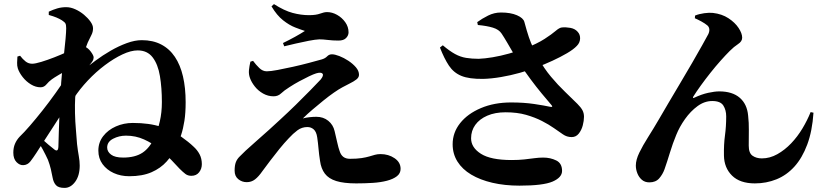

<svg xmlns="http://www.w3.org/2000/svg" viewBox="-20 -854 4040 937"><path d="M611 6Q569 6 535 -9.5Q501 -25 480.5 -53Q460 -81 460 -119Q460 -159 483.5 -189.5Q507 -220 545.5 -237Q584 -254 628 -254Q710 -254 767.5 -234.5Q825 -215 863 -188Q901 -161 924 -139Q943 -122 954 -101Q965 -80 965 -53Q965 -30 951.5 -13Q938 4 914 4Q897 4 885 -5Q873 -14 856 -31Q841 -47 816 -73.5Q791 -100 757.5 -127.5Q724 -155 683 -173.5Q642 -192 595 -192Q561 -192 532 -177Q503 -162 503 -134Q503 -114 522 -99.5Q541 -85 581 -85Q639 -85 675 -108.5Q711 -132 735 -185Q750 -219 760 -262Q770 -305 770 -356Q770 -425 760.5 -482.5Q751 -540 725 -574Q699 -608 652 -608Q619 -608 577.5 -588.5Q536 -569 492 -536Q448 -503 408.5 -461Q369 -419 341 -376L346 -474Q358 -488 384.5 -510Q411 -532 446 -558Q481 -584 520 -606.5Q559 -629 598.5 -643.5Q638 -658 672 -658Q726 -658 766.5 -637Q807 -616 833.5 -576.5Q860 -537 873 -481Q886 -425 886 -355Q886 -303 880 -264.5Q874 -226 864 -195.5Q854 -165 841 -138Q823 -99 793.5 -66Q764 -33 719.5 -13.5Q675 6 611 6ZM94 -48Q76 -47 60.5 -63Q45 -79 45 -109Q45 -133 53 -152Q61 -171 76 -187Q97 -207 126 -240.5Q155 -274 187.5 -315Q220 -356 252 -401Q284 -446 311 -488L319 -358Q299 -327 279 -296Q259 -265 239 -234Q219 -203 198.5 -171.5Q178 -140 157 -107Q142 -84 128.5 -66.5Q115 -49 94 -48ZM295 63Q265 63 253 49.5Q241 36 237 14Q233 -8 228 -29Q223 -50 214 -74Q209 -85 202.5 -98Q196 -111 188.5 -125Q181 -139 172 -152Q163 -165 153 -178L162 -198Q170 -189 186 -174.5Q202 -160 217.5 -147Q233 -134 241 -128Q264 -107 265 -139Q266 -165 267 -209Q268 -253 270.5 -305.5Q273 -358 276 -408Q278 -450 282.5 -497Q287 -544 292 -587.5Q297 -631 300 -665Q303 -699 303 -716Q303 -732 299.5 -739Q296 -746 282 -755Q271 -762 255.5 -768.5Q240 -775 218 -781V-797Q239 -807 259.5 -813Q280 -819 303 -819Q325 -819 348 -808.5Q371 -798 390 -782Q409 -766 421.5 -748.5Q434 -731 434 -716Q434 -698 426 -683Q418 -668 408 -646Q399 -625 389 -590Q379 -555 370.5 -515Q362 -475 356 -438.5Q350 -402 347 -379Q345 -343 346 -301.5Q347 -260 350.5 -221Q354 -182 356 -151Q360 -117 364.5 -92.5Q369 -68 369 -46Q369 3 347 33Q325 63 295 63ZM178 -428Q154 -428 131 -442Q108 -456 91 -477.5Q74 -499 67 -520Q63 -533 63.5 -548Q64 -563 65 -578L78 -582Q91 -565 105 -554Q119 -543 137 -543Q152 -543 181.5 -552Q211 -561 244.5 -574Q278 -587 308 -601Q338 -615 354 -623Q367 -630 376.5 -630Q386 -630 393 -627Q410 -620 423.5 -601.5Q437 -583 437 -574Q437 -564 431.5 -555.5Q426 -547 415 -534Q394 -510 374.5 -483.5Q355 -457 336 -429L339 -491Q343 -499 348.5 -513.5Q354 -528 355 -536Q337 -529 312.5 -515Q288 -501 266 -488Q244 -475 233 -467Q218 -456 206.5 -442Q195 -428 178 -428Z M1718 41Q1658 41 1621 29.5Q1584 18 1565.5 -6.5Q1547 -31 1542 -68Q1537 -99 1534.5 -128Q1532 -157 1528 -184Q1524 -211 1511 -222.5Q1498 -234 1480 -234Q1453 -234 1431.5 -218Q1410 -202 1389 -179Q1367 -156 1343.5 -127Q1320 -98 1298.5 -69.5Q1277 -41 1260 -18Q1242 8 1224.5 21.5Q1207 35 1184 35Q1161 35 1143 20.5Q1125 6 1125 -21Q1125 -47 1131 -62.5Q1137 -78 1149.5 -90Q1162 -102 1179 -119Q1200 -138 1231 -165.5Q1262 -193 1293.5 -221Q1325 -249 1348 -271Q1385 -305 1423.5 -342.5Q1462 -380 1494 -413Q1526 -446 1545 -466Q1561 -486 1554 -494.5Q1547 -503 1523 -496Q1510 -492 1488 -481.5Q1466 -471 1441 -457.5Q1416 -444 1393 -429Q1366 -412 1351.5 -398Q1337 -384 1315 -384Q1288 -384 1264 -397.5Q1240 -411 1223.5 -432Q1207 -453 1200 -473Q1193 -492 1195 -512Q1197 -532 1202 -553L1215 -557Q1229 -538 1245.5 -522Q1262 -506 1282 -506Q1300 -506 1334.5 -512.5Q1369 -519 1409.5 -528Q1450 -537 1487.5 -547Q1525 -557 1550 -564Q1567 -569 1576.5 -579Q1586 -589 1600 -589Q1614 -589 1636 -580.5Q1658 -572 1680 -557.5Q1702 -543 1717 -525.5Q1732 -508 1732 -489Q1732 -476 1719 -466Q1706 -456 1687.5 -447Q1669 -438 1651 -428Q1634 -419 1609.5 -402Q1585 -385 1558.5 -363.5Q1532 -342 1505.5 -319.5Q1479 -297 1458 -276Q1472 -280 1490 -282Q1508 -284 1524 -284Q1558 -284 1582 -264.5Q1606 -245 1613 -214Q1619 -189 1625.5 -160Q1632 -131 1637 -118Q1643 -98 1655.5 -88.5Q1668 -79 1688 -79Q1722 -79 1744.5 -82.5Q1767 -86 1782 -90.5Q1797 -95 1809.5 -98.5Q1822 -102 1837 -102Q1876 -102 1905.5 -82Q1935 -62 1935 -30Q1935 -8 1917 6Q1899 20 1868.5 28Q1838 36 1799 38.5Q1760 41 1718 41ZM1361 -644Q1392 -659 1420 -674.5Q1448 -690 1468 -703Q1449 -709 1420.5 -720Q1392 -731 1361.5 -755Q1331 -779 1305 -823L1317 -834Q1367 -802 1408 -791Q1449 -780 1488 -780Q1522 -780 1542 -787.5Q1562 -795 1576 -795Q1601 -795 1625 -781.5Q1649 -768 1665 -745.5Q1681 -723 1681 -696Q1681 -681 1669 -668.5Q1657 -656 1632 -656Q1604 -656 1580 -659Q1556 -662 1538 -662Q1518 -661 1487 -655Q1456 -649 1423.5 -641.5Q1391 -634 1367 -628Z M2515 52Q2443 52 2383 38Q2323 24 2279.5 -2Q2236 -28 2212.5 -65.5Q2189 -103 2189 -150Q2189 -207 2225.5 -253Q2262 -299 2327 -326.5Q2392 -354 2474 -354Q2537 -354 2587 -346.5Q2637 -339 2664 -333Q2683 -329 2669 -344Q2650 -366 2623.5 -398Q2597 -430 2569.5 -467Q2542 -504 2519 -539Q2504 -562 2487.5 -590.5Q2471 -619 2455.5 -645.5Q2440 -672 2428 -690Q2415 -710 2385.5 -719Q2356 -728 2312 -732L2309 -746Q2332 -763 2362 -778Q2392 -793 2425 -793Q2472 -793 2503 -779.5Q2534 -766 2539 -747Q2551 -702 2561 -672.5Q2571 -643 2583 -619Q2595 -595 2609 -568Q2635 -520 2669 -479.5Q2703 -439 2737 -406.5Q2771 -374 2798 -347Q2815 -330 2822.5 -316Q2830 -302 2830 -284Q2830 -265 2824 -242Q2818 -219 2804.5 -202Q2791 -185 2770 -185Q2746 -185 2727 -198.5Q2708 -212 2683 -229Q2659 -246 2625 -263.5Q2591 -281 2547.5 -293.5Q2504 -306 2447 -306Q2396 -306 2358 -289.5Q2320 -273 2299.5 -244.5Q2279 -216 2279 -179Q2279 -134 2327 -103.5Q2375 -73 2477 -73Q2512 -73 2539 -76Q2566 -79 2588 -82Q2610 -85 2631 -85Q2666 -85 2694.5 -71Q2723 -57 2723 -20Q2723 12 2677 32Q2631 52 2515 52ZM2338 -469Q2270 -468 2232 -483.5Q2194 -499 2171 -533.5Q2148 -568 2127 -622L2141 -633Q2174 -605 2200.5 -590.5Q2227 -576 2255 -571.5Q2283 -567 2316 -567Q2345 -568 2384 -574.5Q2423 -581 2464 -592.5Q2505 -604 2541 -617Q2602 -641 2637.5 -664Q2673 -687 2691.5 -703Q2710 -719 2722 -720Q2741 -722 2763.5 -718Q2786 -714 2799 -699Q2812 -685 2811 -665Q2810 -645 2795 -630Q2779 -613 2747.5 -594.5Q2716 -576 2676 -557.5Q2636 -539 2595 -524Q2561 -511 2516.5 -498.5Q2472 -486 2425 -478Q2378 -470 2338 -469Z M3664 41Q3591 41 3552.5 3Q3514 -35 3513 -95Q3512 -149 3518 -193Q3524 -237 3524 -286Q3524 -317 3510 -339Q3496 -361 3456 -361Q3418 -361 3384 -336Q3350 -311 3323 -273Q3296 -235 3280 -195Q3263 -154 3249.5 -109.5Q3236 -65 3223 -28Q3214 -3 3197 16.5Q3180 36 3149 36Q3127 36 3112.5 23.5Q3098 11 3090.5 -8Q3083 -27 3083 -46Q3083 -74 3100 -109Q3117 -144 3143 -185Q3169 -226 3197 -274Q3215 -305 3242 -351Q3269 -397 3299.5 -448Q3330 -499 3358 -547.5Q3386 -596 3407 -633.5Q3428 -671 3437 -688Q3443 -702 3441.5 -712.5Q3440 -723 3432 -730Q3420 -740 3402.5 -749.5Q3385 -759 3371 -765L3372 -778Q3391 -786 3416.5 -789.5Q3442 -793 3459 -791Q3503 -786 3535 -765Q3567 -744 3584.5 -717.5Q3602 -691 3602 -670Q3602 -652 3582 -639Q3562 -626 3541 -605Q3521 -585 3496.5 -557.5Q3472 -530 3447 -498.5Q3422 -467 3400 -436.5Q3378 -406 3363 -382Q3361 -377 3362.5 -376Q3364 -375 3368 -377Q3404 -394 3436 -401Q3468 -408 3490 -408Q3554 -408 3590 -377Q3626 -346 3631 -290Q3635 -254 3634.5 -220.5Q3634 -187 3634 -143Q3634 -107 3652.5 -94Q3671 -81 3698 -81Q3737 -81 3773.5 -101.5Q3810 -122 3841 -154.5Q3872 -187 3896 -227Q3920 -267 3936 -307L3950 -304Q3944 -214 3919.5 -148.5Q3895 -83 3857 -41Q3819 1 3769.5 21Q3720 41 3664 41Z"/></svg>

Font: Noto Serif JP ExtraLight ExtraBold
Style: Regular
Weight: 800
Version: Version 2.003-H1;hotconv 1.1.1;makeotfexe 2.6.0